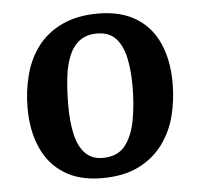

<svg xmlns="http://www.w3.org/2000/svg" viewBox="-44 -570 658 631"><g transform="rotate(-5 285.0 -255.0)"><path d="M268 15Q194 15 144 -16.5Q94 -48 69 -104.5Q44 -161 44 -236Q44 -293 58 -345.5Q72 -398 102.5 -438Q133 -478 182.5 -501.5Q232 -525 302 -525Q375 -525 425 -495Q475 -465 500.5 -409Q526 -353 526 -276Q526 -219 512.5 -167Q499 -115 468 -74Q437 -33 388 -9Q339 15 268 15ZM276 -51Q325 -51 350 -82.5Q375 -114 384.5 -166Q394 -218 394 -277Q394 -331 385 -372Q376 -413 354 -436.5Q332 -460 292 -460Q259 -460 236.5 -444Q214 -428 201 -398Q188 -368 183 -326Q178 -284 178 -232Q178 -177 187.5 -136Q197 -95 219 -73Q241 -51 276 -51Z"/></g></svg>

Font: Literata 18pt SemiBold
Style: Italic
Weight: 600
Italic angle: -2°
Designer: Latin by Veronika Burian and Jose Scaglione. Greek by Irene Vlachou. Cyrillic by Vera Evstafieva
Foundry: TypeTogether
Version: Version 3.103;gftools[0.9.29]